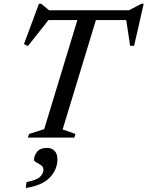

<svg xmlns="http://www.w3.org/2000/svg" viewBox="-20 -724 776 1010"><path d="M377 -19.5 371 0H126.5L133 -19.5L212.5 -44.5L387 -618.5H235L127 -482L106 -492L185 -704.5H196.5L238 -670H659L724.5 -704.5H736L685.5 -483H664.5L644 -618.5H484.5L309.5 -43ZM159 116.5Q159 95 175 74.5Q191 54 227.5 54Q251 54 266.5 69Q282 84 282 114.5Q282 167.5 242.5 209.5Q203 251.5 115.5 265L119.5 234Q172.5 223.5 190.5 206.2Q208.5 189 208.5 169Q208.5 154 196 145.2Q183.5 136.5 171.2 130.2Q159 124 159 116.5Z"/></svg>

Font: Newsreader Text Medium
Style: Italic
Weight: 500
Italic angle: -17°
Designer: Hugues Gentile
Foundry: Production Type
Version: Version 1.001